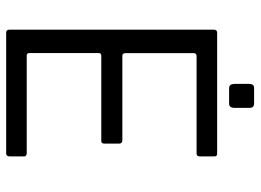

<svg xmlns="http://www.w3.org/2000/svg" viewBox="-128 -696 824 607"><g transform="rotate(90 283.5 -392.0)"><path d="M73.3 -10.3V-656Q73.3 -667 82.7 -667H465.2Q474 -667 474 -658.8V-612.3Q474 -602 464.8 -602H157.2Q147.5 -601.8 147.5 -593.2V-376.3Q148.3 -367.3 155.5 -367.3H423.2Q433.3 -367.3 433.5 -357V-310Q433.5 -300.8 425.2 -300.7H156Q147.3 -300.7 147.3 -292.7V-73.8Q147.3 -65 154.8 -65H463.2Q474 -65 474 -56.7V-11.3Q474 -0.2 464.5 0H82.7Q73.3 0 73.3 -10.3ZM244.7 -722.7V-767.7Q244.8 -783.8 257 -783.8H306.3Q321.5 -783.8 320.5 -767.8V-722.7Q320.7 -704.7 307 -704.8H257.8Q244.7 -705 244.7 -722.7Z"/></g></svg>

Font: Vivano Light
Style: Regular
Weight: 300
Designer: Joe Prince, Josias Burgherr
Version: Version 2.064;September 19, 2022;FontCreator 14.0.0.2877 64-